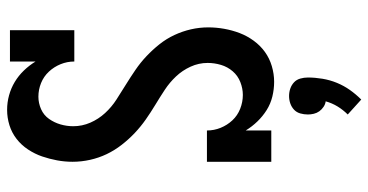

<svg xmlns="http://www.w3.org/2000/svg" viewBox="-268 -515 1036 540"><g transform="rotate(-90 250.0 -245.0)"><path d="M290 8Q269 8 248.5 3Q228 -2 210.5 -13Q193 -24 178.5 -39Q164 -54 153 -72V0H65V-181H153Q153 -161 160.5 -142.5Q168 -124 181.5 -109.5Q195 -95 214 -87.5Q233 -80 253 -80Q271 -80 289 -87Q307 -94 319.5 -108.5Q332 -123 337.5 -141.5Q343 -160 343 -179Q343 -204 332.5 -227Q322 -250 305 -268Q288 -286 267.5 -299.5Q247 -313 225.5 -326Q204 -339 184 -353Q164 -367 146 -384Q128 -401 112.5 -421Q97 -441 86.5 -463Q76 -485 70.5 -509.5Q65 -534 65 -559Q65 -581 69 -602.5Q73 -624 80 -644.5Q87 -665 99.5 -684Q112 -703 129.5 -716.5Q147 -730 168 -736.5Q189 -743 211 -743Q232 -743 252 -737.5Q272 -732 289.5 -721.5Q307 -711 321.5 -696Q336 -681 347 -663V-735H435V-554H347Q347 -574 339.5 -592.5Q332 -611 318.5 -625.5Q305 -640 286.5 -647.5Q268 -655 248 -655Q230 -655 213 -647.5Q196 -640 185.5 -625Q175 -610 170 -592.5Q165 -575 165 -557Q165 -532 175 -509Q185 -486 202 -467.5Q219 -449 240 -435.5Q261 -422 282 -409Q303 -396 323.5 -382Q344 -368 362 -351Q380 -334 395.5 -314.5Q411 -295 421.5 -272.5Q432 -250 437.5 -226Q443 -202 443 -177Q443 -155 439 -132.5Q435 -110 427 -89Q419 -68 405.5 -49.5Q392 -31 374 -18Q356 -5 334 1.5Q312 8 290 8ZM240 253 198 215Q211 202 220.5 186.5Q230 171 235 153Q227 152 219.5 147Q212 142 207 135Q202 128 200 119.5Q198 111 198 103Q198 92 201 81.5Q204 71 211.5 64Q219 57 229 53.5Q239 50 250 50Q261 50 271 53.5Q281 57 288.5 64Q296 71 299 81.5Q302 92 302 103Q302 123 298.5 144Q295 165 287 184.5Q279 204 267 221Q255 238 240 253Z"/></g></svg>

Font: Iosevka Curly Slab Semibold
Style: Regular
Weight: 600
Monospace: yes
Designer: Belleve Invis
Foundry: Belleve Invis
Version: Version 22.1.2; ttfautohint (v1.8.4)